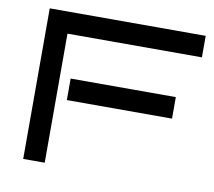

<svg xmlns="http://www.w3.org/2000/svg" viewBox="-78 -790 981 879"><g transform="rotate(10 413.0 -350.0)"><path d="M809 -600H184V0H84V-700H809ZM723 -300H234V-400H723Z"/></g></svg>

Font: Bruno Ace
Style: Regular
Weight: 400
Version: Version 1.100; ttfautohint (v1.8.4.7-5d5b);gftools[0.9.27]